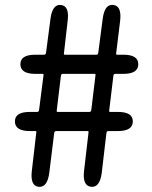

<svg xmlns="http://www.w3.org/2000/svg" viewBox="-20 -751 610 772"><path d="M135 0Q101 -4 108 -64L126 -219Q127 -224 122 -224H100Q40 -224 40 -263Q40 -301 100 -301H129Q136 -301 137 -308L155 -449Q156 -454 151 -454H122Q62 -454 62 -493Q62 -531 122 -531H157Q164 -531 165 -538L183 -676Q191 -735 225 -731Q260 -727 252 -667L237 -536Q236 -531 241 -531H367Q374 -531 375 -538L393 -676Q401 -736 436 -731Q470 -727 463 -667L447 -536Q446 -531 451 -531H476Q536 -531 536 -493Q536 -454 476 -454H444Q437 -454 436 -447L419 -306Q418 -301 423 -301H454Q514 -301 514 -263Q514 -224 454 -224H416Q409 -224 408 -217L389 -55Q381 4 346 0Q311 -4 318 -64L336 -219Q337 -224 332 -224H206Q199 -224 198 -217L178 -55Q170 4 135 0ZM208 -306Q207 -301 212 -301H339Q346 -301 347 -308L364 -449Q365 -454 360 -454H233Q226 -454 225 -447Z"/></svg>

Font: Resource Han Rounded JP Medium
Style: Regular
Weight: 500
Designer: Cyano Hao (round all glyphs); Ryoko NISHIZUKA 西塚涼子 (kana, bopomofo & ideographs); Paul D. Hunt (Latin, Greek & Cyrillic)
Foundry: Cyano Hao
Version: 0.990